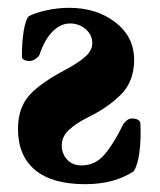

<svg xmlns="http://www.w3.org/2000/svg" viewBox="-20 -457 408 491"><path d="M322 -19Q332 -34 336.5 -67.5Q341 -101 339 -141Q339 -147 333 -150.5Q327 -154 318 -154Q310 -154 303.5 -148.5Q297 -143 294 -137Q270 -88 246.5 -61Q223 -34 189 -34Q165 -34 151.5 -49Q138 -64 138 -85Q138 -108 156.5 -125Q175 -142 205 -157Q258 -183 290.5 -216.5Q323 -250 323 -304Q323 -363 275 -400Q227 -437 157 -437Q126 -437 96 -430Q66 -423 53 -415Q45 -405 40.5 -377Q36 -349 36 -312Q36 -307 41.5 -304Q47 -301 56 -301Q63 -301 71 -306.5Q79 -312 81 -317Q94 -356 114.5 -376.5Q135 -397 159 -397Q182 -397 199 -382.5Q216 -368 216 -346Q216 -328 198 -312Q180 -296 148 -279Q80 -243 53 -211Q26 -179 26 -127Q26 -59 69.5 -22.5Q113 14 198 14Q272 14 322 -19Z"/></svg>

Font: EB Garamond ExtraBold
Style: Regular
Weight: 800
Designer: Georg Duffner and Octavio Pardo
Foundry: Georg Duffner
Version: Version 1.000